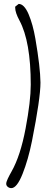

<svg xmlns="http://www.w3.org/2000/svg" viewBox="-20 -826 252 994"><path d="M189.5 -398.9Q189.5 -398.9 189.5 -397.9Q189.5 -317.4 145.5 -95.7Q126 1 96.7 74.5Q67.4 147.9 38.6 147.9Q28.3 147.9 20.3 141.4Q12.2 134.8 12.2 125.5Q12.2 116.2 20.3 99.1Q28.3 82 40 61.5Q85.9 -19.5 112.5 -160.9Q139.2 -302.2 139.2 -387.7Q139.2 -611.3 80.6 -720.2Q58.6 -761.2 58.6 -786.1V-791.5L76.7 -805.7Q105 -805.7 127.9 -752.9Q150.4 -699.7 163.1 -626Q188.5 -478.5 189.5 -398.9Z"/></svg>

Font: Amatic
Style: Bold
Weight: 700
Width: 3
Version: Version 2.000; ttfautohint (v0.92-dirty) -l 8 -r 50 -G 50 -x